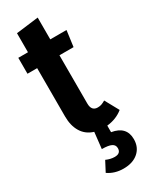

<svg xmlns="http://www.w3.org/2000/svg" viewBox="-235 -711 799 1014"><g transform="rotate(-30 164.5 -204.0)"><path d="M317 147Q317 196 283.5 225.5Q250 255 193 255Q139 255 99 227L131 166Q158 178 183 178Q220 178 220 146Q220 126 202 117Q184 108 144 108L155 9Q109 -5 85.5 -43.5Q62 -82 62 -138V-433H3V-530H62V-646L198 -663V-530H297L284 -433H198V-139Q198 -93 236 -93Q249 -93 259 -96.5Q269 -100 283 -108L329 -24Q288 9 231 15V55Q317 69 317 147Z"/></g></svg>

Font: Fira Sans Extra Condensed SemiBold
Style: Regular
Weight: 600
Width: 1
Designer: Carrois Corporate & Edenspiekermann AG
Foundry: Carrois Corporate GbR & Edenspiekermann AG
Version: Version 4.203